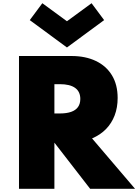

<svg xmlns="http://www.w3.org/2000/svg" viewBox="-20 -1173 859 1193"><path d="M98 0V-825H424Q511 -825 575.5 -794.2Q640 -763.5 675.5 -705.2Q711 -647 711 -564Q711 -505 692.5 -456.2Q674 -407.5 638.8 -371.2Q603.5 -335 552 -313L819 0H540L318.5 -286H318V0ZM318 -468H352Q394 -468 422.2 -478Q450.5 -488 464.8 -508.2Q479 -528.5 479 -558Q479 -603.5 446.8 -626.8Q414.5 -650 352 -650H318ZM396 -878 165 -1048 243 -1153 396 -1041 549 -1153 627 -1048Z"/></svg>

Font: Spartan Thin Black
Style: Regular
Weight: 900
Version: Version 1.004